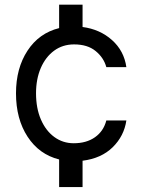

<svg xmlns="http://www.w3.org/2000/svg" viewBox="-20 -663 665 803"><path d="M508.5 -382.1H424.7Q414.1 -421.5 380.1 -449.4Q346.2 -477.3 289.8 -477.3Q242.2 -477.3 206.3 -451Q170.5 -424.7 150.6 -378.6Q130.7 -332.4 130.7 -272.7Q130.7 -210.2 151.1 -163.2Q171.5 -116.1 207.2 -90Q242.9 -63.9 288.4 -63.9Q341.6 -63.9 377.3 -89.1Q413 -114.3 424.7 -159.1H508.5Q498.9 -94.1 451.5 -47.4Q404.1 -0.7 325.3 9.2V119.3H227.3V3.9Q143.8 -17 95.3 -91.3Q46.9 -165.5 46.9 -272.7Q46.9 -377.5 95 -451Q143.1 -524.5 227.3 -545.5V-643.5H325.3V-550.1Q398.1 -540.5 448.5 -495.4Q498.9 -450.3 508.5 -382.1Z"/></svg>

Font: Inter UI
Style: Regular
Weight: 400
Designer: Rasmus Andersson
Foundry: rsms
Version: Version 2.2